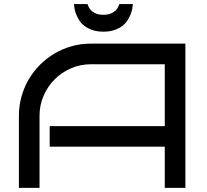

<svg xmlns="http://www.w3.org/2000/svg" viewBox="-20 -912 1004 932"><path d="M879.9 0H779.8V-200.2H221.2V-299.8H779.8V-600.1H420.9Q369.6 -600.1 324.2 -580.3Q278.8 -560.5 245.1 -526.6Q211.4 -492.7 191.7 -447.3Q171.9 -401.9 171.9 -350.1V0H71.8V-350.1Q71.8 -398.4 84.2 -443.1Q96.7 -487.8 119.4 -526.6Q142.1 -565.4 174.1 -597.4Q206.1 -629.4 244.9 -652.3Q283.7 -675.3 328.1 -687.7Q372.6 -700.2 420.9 -700.2H879.9ZM625 -892.1Q624.5 -883.3 622.1 -869.9Q619.6 -856.4 613.8 -841.8Q607.9 -827.1 598.1 -812Q588.4 -796.9 572.5 -785.2Q556.6 -773.4 534.4 -765.9Q512.2 -758.3 481.9 -758.3Q451.7 -758.3 429.4 -765.9Q407.2 -773.4 391.4 -785.2Q375.5 -796.9 365.7 -812Q356 -827.1 350.1 -841.8Q344.2 -856.4 341.8 -869.9Q339.4 -883.3 338.9 -892.1H404.8Q406.7 -885.7 411.4 -876.7Q416 -867.7 424.6 -859.6Q433.1 -851.6 447 -845.9Q460.9 -840.3 481.9 -840.3Q502.9 -840.3 516.8 -845.9Q530.8 -851.6 539.6 -859.6Q548.3 -867.7 552.7 -876.7Q557.1 -885.7 559.1 -892.1Z"/></svg>

Font: Bruno Ace SC
Style: Regular
Weight: 400
Designer: Astigmatic (AOETI)
Foundry: Astigmatic (AOETI)
Version: Version 1.000